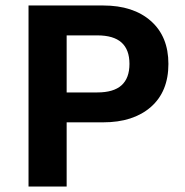

<svg xmlns="http://www.w3.org/2000/svg" viewBox="-20 -680 673 700"><path d="M356 -660Q466 -660 530 -603.5Q594 -547 594 -447Q594 -346 530 -290Q466 -234 356 -234H223V0H84V-660ZM335 -343Q394 -343 423 -369Q452 -395 452 -447Q452 -499 423 -525Q394 -551 335 -551H223V-343Z"/></svg>

Font: Kantumruy Pro SemiBold
Style: Regular
Weight: 600
Version: Version 1.002